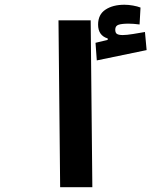

<svg xmlns="http://www.w3.org/2000/svg" viewBox="-20 -778 629 798"><path d="M230 0 223.1 -693.4H356.9L363.8 0ZM382.3 -526.9 377 -600.1 427.7 -612.3V-618.2Q387.7 -630.4 387.7 -675.8Q387.7 -717.8 418.5 -738Q449.2 -758.3 497.1 -758.3Q514.2 -758.3 533 -754.9Q551.8 -751.5 564 -746.6L560.1 -676.3Q533.7 -679.7 514.2 -679.7Q485.8 -679.7 472.4 -675Q459 -670.4 459 -654.8Q459 -641.1 466.6 -636.7Q474.1 -632.3 490.2 -632.3Q505.9 -632.3 533.2 -636.7Q560.5 -641.1 582.5 -645L589.4 -569.8Z"/></svg>

Font: Cascadia Code NF
Style: Bold
Weight: 700
Monospace: yes
Designer: Aaron Bell
Foundry: Saja Typeworks
Version: Version 2404.023; ttfautohint (v1.8.4)